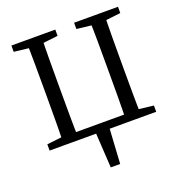

<svg xmlns="http://www.w3.org/2000/svg" viewBox="-155 -800 1079 1151"><g transform="rotate(-20 385.0 -225.0)"><path d="M137 0H233C230 -101 230 -205 230 -310V-360C230 -463 230 -567 233 -670H137C140 -569 140 -465 140 -360V-310C140 -207 140 -103 137 0ZM537 0H633C630 -101 630 -205 630 -310V-360C630 -463 630 -567 633 -670H537C540 -569 540 -465 540 -360V-310C540 -207 540 -103 537 0ZM45 -630 175 -615H195L325 -630V-670H45V-630ZM445 -630 575 -615H595L725 -630V-670H445V-630ZM45 0H185V-55H175L45 -40V0ZM725 0V-40L595 -55H585V0H725ZM340 -30 355 220H415L430 -30H340ZM585 0V-50H185V0H585Z"/></g></svg>

Font: Source Serif Variable
Style: Regular
Weight: 389
Designer: Frank Grießhammer
Foundry: Adobe Systems Incorporated
Version: Version 3.001;hotconv 1.0.111;makeotfexe 2.5.65597